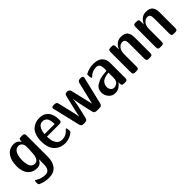

<svg xmlns="http://www.w3.org/2000/svg" viewBox="166 -1461 2621 2621"><g transform="rotate(-45 1476.5 -150.0)"><path d="M32.2 -237.8Q32.2 -345.7 76.2 -409.2Q125.5 -481.9 219.7 -481.9Q220.7 -481.9 221.2 -481.9Q282.2 -481.9 317.9 -423.8Q317.9 -459 324.5 -470.5Q331.1 -481.9 361.8 -481.9H381.8Q408.7 -481.9 417.2 -472.4Q425.8 -462.9 425.8 -438V-26.9Q425.8 64.9 379.9 126Q334 187 232.9 187Q150.9 187 82 153.8Q70.8 147.9 68.4 144Q65.9 140.1 65.9 124V101.1Q65.9 75.2 77.1 75.2Q82 75.2 89.8 82Q155.8 123 231 123Q314.9 123 314.9 0V-92.8H314Q286.1 -21 213.9 -21Q124 -21 75.2 -84Q32.2 -139.6 32.2 -237.8ZM143.1 -237.8Q143.1 -218.8 145 -201.4Q147 -184.1 154.5 -153.1Q162.1 -122.1 183.1 -103.5Q204.1 -85 235.8 -85Q314 -85 314.9 -248Q314.9 -262.2 317.9 -272V-335Q317.9 -368.2 297.9 -393.1Q277.8 -418 246.8 -418Q215.8 -418 194.3 -400.9Q172.9 -383.8 162.4 -355.5Q151.9 -327.1 147.5 -298.6Q143.1 -270 143.1 -237.8Z M508.8 -238.8Q508.8 -308.6 527.8 -360.4Q546.9 -412.1 578.9 -438Q610.8 -463.9 644.3 -475.3Q677.7 -486.8 713.9 -486.8Q800.8 -486.8 847.4 -432.4Q894 -377.9 894 -274.9Q894 -249 884.5 -240.5Q875 -231.9 850.1 -231.9H611.8Q611.8 -218.8 612.3 -207.8Q612.8 -196.8 616 -172.9Q619.1 -148.9 627 -130.9Q634.8 -112.8 646.7 -94Q658.7 -75.2 680.4 -64.7Q702.1 -54.2 730 -54.2Q807.1 -54.2 858.9 -116.2Q866.7 -125 872.1 -125Q878.9 -125 880.4 -122.1Q881.8 -119.1 883.8 -105Q884.8 -102.1 884.8 -101.1Q887.7 -74.2 887.7 -64.9Q887.7 -42 824.7 -12.2Q775.9 9.8 726.1 9.8Q695.3 9.8 666 2.9Q636.7 -3.9 607.4 -22Q578.1 -40 557.1 -67.1Q536.1 -94.2 522.5 -138.4Q508.8 -182.6 508.8 -238.8ZM612.8 -278.8H808.1Q807.1 -300.8 805.9 -314.5Q804.7 -328.1 799.3 -351.1Q793.9 -374 784.9 -387.5Q775.9 -400.9 757.8 -411.9Q739.7 -422.9 714.8 -422.9Q667 -422.9 641.4 -381.3Q615.7 -339.8 612.8 -278.8Z M940.9 -445.8Q940.9 -471.7 980 -472.2H990.7Q1011.7 -472.2 1023.2 -465.6Q1034.7 -459 1037.8 -451.9Q1041 -444.8 1044.9 -429.2L1103 -183.1Q1111.8 -145 1115.7 -115.2H1116.7Q1119.6 -136.2 1135.7 -207L1188 -426.8Q1191.9 -442.9 1194.8 -450.4Q1197.8 -458 1208.7 -465.1Q1219.7 -472.2 1238.8 -472.2Q1279.8 -472.2 1289.1 -433.1L1364.7 -112.8L1440.9 -433.1Q1444.8 -451.2 1455.3 -460.2Q1465.8 -469.2 1473.9 -470.7Q1481.9 -472.2 1499 -472.2Q1542 -472.2 1542 -445.8Q1542 -444.8 1539.1 -430.2L1445.8 -39.1Q1441.9 -21 1431.4 -12Q1420.9 -2.9 1412.8 -1.5Q1404.8 0 1392.1 0H1343.8Q1305.7 0 1293.9 -23.9Q1292 -28.8 1276.9 -91.8Q1261.7 -154.8 1245.4 -235.8Q1229 -316.9 1226.1 -354Q1226.1 -320.8 1209.5 -238.3Q1192.9 -155.8 1177 -91.3Q1161.1 -26.9 1158.7 -22.9Q1146.5 0 1109.9 0H1090.8Q1077.6 0 1069.8 -1.5Q1062 -2.9 1051.5 -12Q1041 -21 1037.1 -39.1L944.8 -428.2Q940.9 -444.8 940.9 -445.8Z M1561.5 -131.8Q1561.5 -167 1576.2 -194.6Q1590.8 -222.2 1617.7 -238.5Q1644.5 -254.9 1669.7 -265.9Q1694.8 -276.9 1728.8 -282Q1762.7 -287.1 1777.6 -288.6Q1792.5 -290 1811.5 -291Q1819.3 -292 1821 -294.4Q1822.8 -296.9 1822.8 -310.1V-330.1Q1822.8 -364.3 1816.2 -386.2Q1809.6 -408.2 1796.6 -416Q1783.7 -423.8 1775.6 -426Q1767.6 -428.2 1755.9 -428.2Q1681.6 -428.2 1630.9 -377.9Q1619.6 -368.2 1614.7 -368.2Q1607.9 -368.2 1605.7 -373.5Q1603.5 -378.9 1601.6 -397Q1598.6 -420.9 1598.6 -433.1Q1598.6 -440.9 1602.5 -444.6Q1606.4 -448.2 1622.6 -456.1Q1686.5 -486.8 1759.8 -486.8Q1847.7 -486.8 1890.6 -445.3Q1933.6 -403.8 1933.6 -331.1V-43.9Q1933.6 -18.1 1924.6 -9Q1915.5 0 1889.6 0H1869.6Q1842.8 0 1834.2 -9.5Q1825.7 -19 1825.7 -43.9V-68.8Q1809.6 -40 1775.1 -15.1Q1740.7 9.8 1692.9 9.8Q1635.7 9.8 1598.6 -33Q1561.5 -75.7 1561.5 -131.8ZM1666.5 -133.8Q1666.5 -100.6 1685.5 -77.4Q1704.6 -54.2 1733.9 -54.2Q1743.7 -54.2 1755.6 -57.6Q1767.6 -61 1784.2 -70.1Q1800.8 -79.1 1811.8 -101.1Q1822.8 -123 1822.8 -154.8V-255.9Q1804.7 -254.9 1787.6 -252Q1770.5 -249 1747.1 -241Q1723.6 -232.9 1707 -220.5Q1690.4 -208 1678.5 -185.3Q1666.5 -162.6 1666.5 -133.8Z M2041.5 -44.9V-433.1Q2041.5 -460 2051 -469Q2060.5 -478 2086.4 -478H2102.5Q2129.4 -478 2137.9 -468.5Q2146.5 -459 2146.5 -434.1V-379.9H2147.5Q2193.4 -481.9 2287.1 -481.9Q2358.9 -481.9 2387.2 -445.6Q2415.5 -409.2 2415.5 -341.8V-43.9Q2415.5 -18.1 2406.5 -9Q2397.5 0 2371.1 0H2348.1Q2321.3 0 2312.7 -9.5Q2304.2 -19 2304.2 -43.9V-337.9Q2304.2 -380.9 2292.7 -399.4Q2281.2 -418 2250.5 -418Q2211.4 -418 2181.9 -382.6Q2152.3 -347.2 2152.3 -283.2V-43.9Q2152.3 -18.1 2143.3 -9Q2134.3 0 2108.4 0H2086.4Q2059.6 0 2050.5 -9.5Q2041.5 -19 2041.5 -44.9Z M2524.4 -44.9V-433.1Q2524.4 -460 2533.9 -469Q2543.5 -478 2569.3 -478H2585.4Q2612.3 -478 2620.8 -468.5Q2629.4 -459 2629.4 -434.1V-379.9H2630.4Q2676.3 -481.9 2770 -481.9Q2841.8 -481.9 2870.1 -445.6Q2898.4 -409.2 2898.4 -341.8V-43.9Q2898.4 -18.1 2889.4 -9Q2880.4 0 2854 0H2831.1Q2804.2 0 2795.7 -9.5Q2787.1 -19 2787.1 -43.9V-337.9Q2787.1 -380.9 2775.6 -399.4Q2764.2 -418 2733.4 -418Q2694.3 -418 2664.8 -382.6Q2635.3 -347.2 2635.3 -283.2V-43.9Q2635.3 -18.1 2626.2 -9Q2617.2 0 2591.3 0H2569.3Q2542.5 0 2533.4 -9.5Q2524.4 -19 2524.4 -44.9Z"/></g></svg>

Font: CMU Sans Serif Demi Condensed
Style: DemiCondensed
Weight: 600
Width: 3
Version: Version 0.7.0